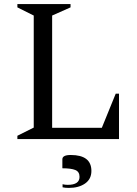

<svg xmlns="http://www.w3.org/2000/svg" viewBox="-20 -680 672 939"><path d="M65 0V-16L145 -56V-604L65 -644V-660H325V-644L235 -604V-55H478L546 -222H562V0ZM317 239Q298 239 286 236V221Q298 224 311 224Q369 224 369 185Q369 160 348.5 151.5Q328 143 285 143V99Q285 78 326 78Q427 78 427 156Q427 196 396 217.5Q365 239 317 239Z"/></svg>

Font: Spectral
Style: Regular
Weight: 400
Designer: Jean-Baptiste Levee
Foundry: Production Type
Version: Version 1.002